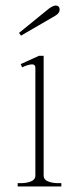

<svg xmlns="http://www.w3.org/2000/svg" viewBox="-20 -675 286 695"><path d="M49 -556 156 -643Q172 -655 182 -655Q188 -655 192 -651Q196 -647 196 -641Q196 -627 180 -618L56 -546ZM44 -12H55Q77 -12 92.5 -18.5Q108 -25 108 -39V-430Q108 -442 96 -442Q89 -442 78 -438.5Q67 -435 60 -431L55 -443L121 -473H138V-39Q138 -25 153.5 -18.5Q169 -12 191 -12H202V0H44Z"/></svg>

Font: Taviraj Thin
Style: Regular
Weight: 250
Designer: Katatrad Team
Foundry: CadsonDemak
Version: Version 1.001